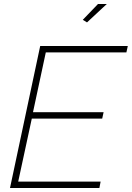

<svg xmlns="http://www.w3.org/2000/svg" viewBox="-20 -940 659 960"><path d="M415 -828 394 -841 470 -920H514ZM181 -710H619L612 -678H209L145 -379H498L491 -347H139L71 -32H483L477 0H30Z"/></svg>

Font: Raleway-v4020 ExtraLight
Style: Italic
Weight: 275
Italic angle: -12°
Designer: Matt McInerney, Pablo Impallari, Rodrigo Fuenzalida
Foundry: Matt McInerney, Pablo Impallari, Rodrigo Fuenzalida
Version: Version 4.020;PS 004.020;hotconv 1.0.88;makeotf.lib2.5.64775